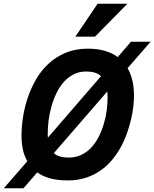

<svg xmlns="http://www.w3.org/2000/svg" viewBox="-72 -950 825 1026"><path d="M-51.8 56.2 74.2 -88.9Q57.1 -117.7 50 -152.1Q43 -186.5 43 -226.1Q43 -271 50.8 -322.8Q58.6 -374.5 75.7 -426Q92.8 -477.5 120.4 -525.4Q147.9 -573.2 187.3 -609.6Q226.6 -646 278.8 -668Q331.1 -689.9 397.9 -689.9Q496.6 -689.9 557.1 -645L627.9 -727.1H732.9L609.9 -585.9Q626.5 -556.6 635.3 -520Q644 -483.4 644 -438Q644 -414.6 640.6 -382.6Q637.2 -350.6 628.9 -314.5Q620.6 -278.3 607.2 -240Q593.8 -201.7 574 -165Q554.2 -128.4 527.3 -95.9Q500.5 -63.5 465.6 -39.1Q430.7 -14.6 387 -0.2Q343.3 14.2 290 14.2Q236.8 14.2 196.3 3.2Q155.8 -7.8 127 -28.8L53.2 56.2ZM294.9 -107.9Q333 -107.9 363.5 -122.8Q394 -137.7 417 -162.8Q439.9 -188 456.3 -220.7Q472.7 -253.4 483.2 -289.3Q493.7 -325.2 498.3 -361.3Q502.9 -397.5 502.9 -429.2Q502.9 -437.5 502.4 -445.6Q502 -453.6 501 -460.9L215.8 -131.8Q229.5 -119.1 249 -113.5Q268.6 -107.9 294.9 -107.9ZM183.1 -236.8Q183.1 -231.4 183.1 -225.8Q183.1 -220.2 184.1 -214.8L467.8 -543Q454.6 -555.7 434.6 -561.8Q414.6 -567.9 388.2 -567.9Q350.6 -567.9 320.6 -552.2Q290.5 -536.6 267.8 -510.7Q245.1 -484.9 229 -450.9Q212.9 -417 202.6 -380.1Q192.4 -343.3 187.7 -306.2Q183.1 -269 183.1 -236.8ZM435.5 -753.9H330.6L449.7 -930.2H608.9Z"/></svg>

Font: Clear Sans
Style: Bold Italic
Weight: 700
Italic angle: -12°
Foundry: Intel Corporation
Version: Version 1.00